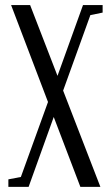

<svg xmlns="http://www.w3.org/2000/svg" viewBox="-20 -455 436 750"><path d="M12.7 274.9V245.6L61.5 236.3L167.5 -56.6L23.4 -435.1H97.7L204.6 -158.7L304.2 -435.1H380.9V-405.8L333 -396L226.6 -101.1L372.1 274.9H293.9L189.9 2L91.8 274.9Z"/></svg>

Font: Elstob
Style: Regular
Weight: 400
Designer: Peter S. Baker
Version: Version 1.015